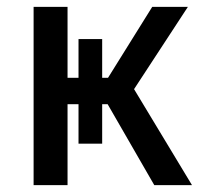

<svg xmlns="http://www.w3.org/2000/svg" viewBox="-20 -540 584 560"><path d="M278 -121V-236H294L430 0H540L371 -280L528 -520H424L295 -313H278V-426H209V-313H177V-520H78V0H177V-236H209V-121Z"/></svg>

Font: Fixel Text Medium
Style: Regular
Weight: 500
Width: 4
Designer: AlfaBravo + MacPaw
Foundry: Kyrylo Tkachov, Marchela Mozhyna, Serhii Makarenko, Maria Weinstein, Zakhar Kryvoshyya
Version: Version 1.211